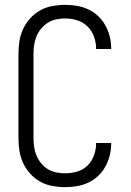

<svg xmlns="http://www.w3.org/2000/svg" viewBox="-20 -763 540 791"><path d="M247 8Q272 8 296.5 4Q321 0 343.5 -10.5Q366 -21 384 -38Q402 -55 414 -76.5Q426 -98 432 -122.5Q438 -147 438 -171Q438 -172 438 -172.5Q438 -173 438 -174H376Q376 -174 376 -173.5Q376 -173 376 -172Q376 -147 367 -122.5Q358 -98 340 -80.5Q322 -63 297.5 -56Q273 -49 247 -49Q229 -49 210.5 -53Q192 -57 176.5 -66.5Q161 -76 149 -91Q137 -106 130 -123Q123 -140 120.5 -158.5Q118 -177 118 -195V-540Q118 -559 120.5 -577Q123 -595 130 -612.5Q137 -630 149 -644.5Q161 -659 176.5 -669Q192 -679 210.5 -683Q229 -687 247 -687Q273 -687 297.5 -679.5Q322 -672 340 -654.5Q358 -637 367 -612.5Q376 -588 376 -563Q376 -563 376 -562.5Q376 -562 376 -561H438Q438 -562 438 -562.5Q438 -563 438 -564Q438 -589 432 -613Q426 -637 414 -658.5Q402 -680 384 -697Q366 -714 343.5 -724.5Q321 -735 296.5 -739Q272 -743 247 -743Q221 -743 194.5 -738Q168 -733 145 -720Q122 -707 104 -687Q86 -667 75 -643Q64 -619 60 -593Q56 -567 56 -540V-195Q56 -169 60 -142.5Q64 -116 75 -92Q86 -68 104 -48Q122 -28 145 -15Q168 -2 194.5 3Q221 8 247 8Z"/></svg>

Font: Iosevka SS09 Light
Style: Regular
Weight: 300
Monospace: yes
Designer: Belleve Invis
Foundry: Belleve Invis
Version: Version 5.2.1; ttfautohint (v1.8.3)